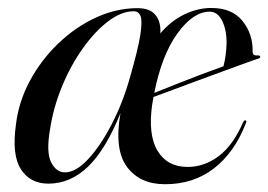

<svg xmlns="http://www.w3.org/2000/svg" viewBox="-20 -464 690 494"><path d="M612.5 -146.5Q583.5 -72 530.8 -31Q478 10 404.5 10Q340 10 306.8 -34.5Q273.5 -79 290 -173Q252 -79 206.5 -35.2Q161 8.5 104.5 8.5Q57.5 8.5 33.8 -28.5Q10 -65.5 21 -143.5Q28 -202.5 57 -256.2Q86 -310 130 -352.2Q174 -394.5 226.8 -418.8Q279.5 -443 334 -443Q366 -443 380.2 -425.2Q394.5 -407.5 392.5 -378Q420.5 -411 455 -427.2Q489.5 -443.5 523.5 -443.5Q577.5 -443.5 604.2 -409.8Q631 -376 630 -331.5Q629.5 -320 643.5 -321.5Q648.5 -321.5 649.5 -318.5Q650.5 -315.5 645.5 -313.5Q638.5 -311.5 615.2 -303Q592 -294.5 559 -282.5Q526 -270.5 491 -257.5Q456 -244.5 425 -233Q394 -221.5 375 -214.5Q373 -204.5 371.5 -194.5Q360.5 -117 385.5 -75.8Q410.5 -34.5 462.5 -34.5Q506 -34.5 543 -62.5Q580 -90.5 605.5 -149.5Q608.5 -155 611.5 -154.5Q615.5 -153.5 612.5 -146.5ZM108.5 -130Q98.5 -71.5 111.8 -46Q125 -20.5 147 -20.5Q175 -20.5 206.8 -54.5Q238.5 -88.5 267.5 -144.5Q296.5 -200.5 315 -267Q335 -336.5 340.8 -372.8Q346.5 -409 341.8 -422Q337 -435 324 -435Q292 -435 257.8 -408.8Q223.5 -382.5 192.5 -338.8Q161.5 -295 139.2 -240.8Q117 -186.5 108.5 -130ZM519.5 -434Q477 -434 436.5 -378Q396 -322 377 -225Q398 -233.5 430.2 -246.2Q462.5 -259 496 -271.8Q529.5 -284.5 555 -293.5Q558.5 -307 560.5 -321.8Q562.5 -336.5 563 -353Q563 -388.5 551.2 -411.2Q539.5 -434 519.5 -434Z"/></svg>

Font: Fraunces 144pt S000
Style: Italic
Weight: 400
Italic angle: -16°
Version: Version 1.000; ttfautohint (v1.8.3)